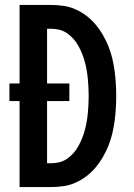

<svg xmlns="http://www.w3.org/2000/svg" viewBox="-20 -755 540 775"><path d="M59 0V-347H18V-418H59V-735H185Q210 -735 235.5 -731.5Q261 -728 284.5 -717.5Q308 -707 328.5 -691.5Q349 -676 365.5 -656.5Q382 -637 395 -614.5Q408 -592 417.5 -568.5Q427 -545 433 -520Q439 -495 442.5 -469.5Q446 -444 447.5 -418.5Q449 -393 449 -368Q449 -342 447.5 -316.5Q446 -291 442.5 -265.5Q439 -240 433 -215Q427 -190 417.5 -166.5Q408 -143 395 -120.5Q382 -98 365.5 -78.5Q349 -59 328.5 -43.5Q308 -28 284.5 -17.5Q261 -7 235.5 -3.5Q210 0 185 0ZM170 -96H185Q202 -96 219 -100Q236 -104 250.5 -114Q265 -124 276.5 -137Q288 -150 296.5 -165.5Q305 -181 311.5 -197Q318 -213 322.5 -230Q327 -247 330 -264Q333 -281 334.5 -298Q336 -315 337 -332.5Q338 -350 338 -368Q338 -385 337 -402.5Q336 -420 334.5 -437Q333 -454 330 -471Q327 -488 322.5 -505Q318 -522 311.5 -538Q305 -554 296.5 -569.5Q288 -585 276.5 -598Q265 -611 250.5 -621Q236 -631 219 -635Q202 -639 185 -639H170V-418H260V-347H170Z"/></svg>

Font: Iosevka SS08 Regular
Style: Bold
Weight: 700
Monospace: yes
Designer: Belleve Invis
Foundry: Belleve Invis
Version: Version 16.3.4; ttfautohint (v1.8.4)